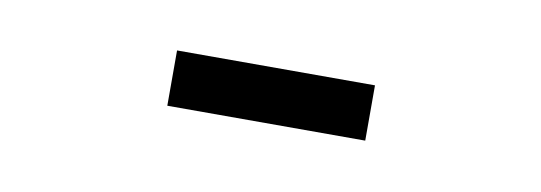

<svg xmlns="http://www.w3.org/2000/svg" viewBox="-24 -859 482 171"><g transform="rotate(10 217.0 -774.0)"><path d="M128 -799H307V-749H128Z"/></g></svg>

Font: Phudu Light
Style: Bold
Weight: 700
Version: Version 1.005;gftools[0.9.23]